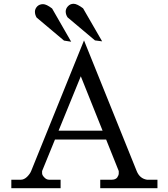

<svg xmlns="http://www.w3.org/2000/svg" viewBox="-20 -997 889 1017"><path d="M256 -952Q226 -975 208 -975Q189 -975 177 -963Q165 -950 165 -935Q165 -919 174 -904L319 -782L357 -776Q256 -952 256 -952ZM420 -953Q388 -977 370 -977Q352 -977 340 -964Q328 -951 328 -936Q328 -920 338 -905L483 -783L521 -778ZM759 -45Q720 -51 704 -91L425 -783L145 -91Q139 -76 123 -60Q107 -45 90 -45H40V0H301V-45H241Q226 -45 215 -57Q203 -69 203 -79V-91L408 -593L609 -91V-78Q609 -69 601 -57Q592 -45 571 -45H511V0H814V-45ZM242 -258H590L573 -305H260Z"/></svg>

Font: Sawarabi Mincho
Style: Regular
Weight: 400
Version: Version 1.082; ttfautohint (v1.8.4.7-5d5b)